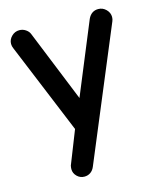

<svg xmlns="http://www.w3.org/2000/svg" viewBox="-112 -591 749 907"><g transform="rotate(-15 262.0 -137.0)"><path d="M137 187Q137 180 139 170L203 8L20 -436Q15 -447 15 -458Q15 -479 31 -495Q47 -511 69 -511Q86 -511 100 -501.5Q114 -492 119 -479L261 -128L405 -477Q421 -511 455 -511Q477 -511 493 -495Q509 -479 509 -458Q509 -447 505 -438L238 202Q231 219 218 228Q205 237 188 237Q167 237 152 222Q137 207 137 187Z"/></g></svg>

Font: 寒蝉全圆体 Bold
Style: Regular
Weight: 700
Designer: Warren2060
      Designed by Motoya company      

      [Varela Round]
      Joe Prince(Latin component); Avraham Cornf
Foundry: ChillType
Version: Version 3.200